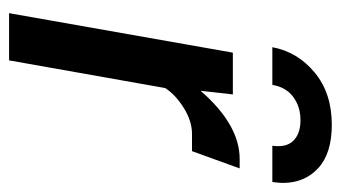

<svg xmlns="http://www.w3.org/2000/svg" viewBox="-184 -567 751 423"><g transform="rotate(90 191.5 -355.5)"><path d="M96 -493H188L180 -422Q255 -508 330 -508H351L313 -403H275Q247 -403 218 -385Q189 -367 174 -344L113 0H9ZM383 -603Q383 -596 381 -580H301Q302 -585 302 -593Q302 -617 286.5 -629.5Q271 -642 245 -642Q215 -642 193.5 -626Q172 -610 167 -580H84Q94 -635 139.5 -673Q185 -711 255 -711Q318 -711 350.5 -681Q383 -651 383 -603Z"/></g></svg>

Font: Cabin Medium
Style: Italic
Weight: 500
Italic angle: -7°
Designer: Pablo Impallari
Foundry: Pablo Impallari. http://www.impallari.com Igino Marini. http://www.ikern.com
Version: Version 2.200